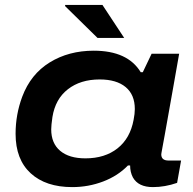

<svg xmlns="http://www.w3.org/2000/svg" viewBox="-20 -744 779 776"><path d="M374 -590.8 243.2 -719.2V-724.1H394L481.9 -590.8ZM272 12.2Q165 12.2 104 -43.7Q43 -99.6 43 -203.1Q43 -281.2 69.8 -353Q104 -444.3 180.9 -491.7Q257.8 -539.1 358.9 -539.1Q496.1 -539.1 548.8 -452.1H557.1L592.8 -526.9H704.1L681.2 -397Q669.9 -334 660.4 -280.3Q650.9 -226.6 646 -199.7Q641.1 -172.9 637.5 -153.3Q633.8 -133.8 632.8 -127.4Q631.8 -121.1 631.8 -120.1Q631.8 -95.2 661.1 -95.2H711.9L695.8 -4.9Q646.5 12.2 598.1 12.2Q539.1 12.2 517.1 -26.9Q505.9 -48.3 505.9 -75.2H497.1Q456.5 -33.2 397 -10.5Q337.4 12.2 272 12.2ZM325.2 -104Q403.8 -104 455.1 -144.5Q506.3 -185.1 520 -259.8Q524.9 -284.7 524.9 -303.2Q524.9 -361.3 487.8 -392.1Q450.7 -422.9 382.8 -422.9Q305.2 -422.9 254.4 -383.3Q203.6 -343.8 191.9 -271Q187 -237.3 187 -221.2Q187 -165 223.1 -134.5Q259.3 -104 325.2 -104Z"/></svg>

Font: Archivo Expanded SemiBold
Style: Italic
Weight: 600
Width: 7
Italic angle: -10°
Designer: Hector Gatti
Foundry: Omnibus-Type
Version: Version 2.001